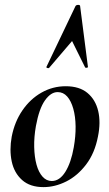

<svg xmlns="http://www.w3.org/2000/svg" viewBox="-20 -752 448 786"><path d="M308 -727 340 -478Q340 -475 334.5 -474.5Q329 -474 328 -477L275 -584L181 -474Q179 -472 174 -473.5Q169 -475 170 -478L289 -727Q292 -732 300 -732Q308 -732 308 -727ZM158 14Q103 14 70.5 -15Q38 -44 28 -91Q18 -138 28 -193Q40 -254 72 -300.5Q104 -347 150 -373Q196 -399 249 -399Q305 -399 338 -371.5Q371 -344 382 -297.5Q393 -251 381 -193Q368 -125 332.5 -78.5Q297 -32 251 -9Q205 14 158 14ZM192 -11Q224 -11 247.5 -48.5Q271 -86 282 -149Q290 -194 289.5 -234.5Q289 -275 280 -307Q271 -339 255 -357Q239 -375 216 -375Q188 -375 164 -341Q140 -307 127 -236Q119 -191 120 -150Q121 -109 129.5 -78Q138 -47 154 -29Q170 -11 192 -11Z"/></svg>

Font: Cormorant
Style: Bold Italic
Weight: 700
Italic angle: -10°
Designer: Christian Thalmann (Catharsis Fonts)
Foundry: Catharsis Fonts
Version: Version 4.000